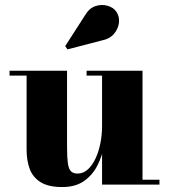

<svg xmlns="http://www.w3.org/2000/svg" viewBox="-20 -746 683 776"><path d="M231 10Q175.5 10 144 -9.8Q112.5 -29.5 100 -63.5Q87.5 -97.5 87.5 -141V-440.5H18.5V-460H251V-152Q251 -110 254.2 -86.5Q257.5 -63 266.8 -53.8Q276 -44.5 293.5 -44.5Q316.5 -44.5 334.8 -61Q353 -77.5 366 -105.2Q379 -133 385.8 -167.2Q392.5 -201.5 392.5 -237L408.5 -237.5Q408.5 -200.5 400.8 -157.8Q393 -115 373.5 -76.8Q354 -38.5 319.5 -14.2Q285 10 231 10ZM392.5 0V-440.5H330V-460H556V-19.5H624.5V0ZM253 -546.5 243.5 -559.5 323.5 -684Q341 -713.5 366.2 -721.5Q391.5 -729.5 415.2 -722.5Q439 -715.5 450 -699Q463.5 -679.5 460.8 -654.5Q458 -629.5 440.5 -609Q423 -588.5 391.5 -582.5Z"/></svg>

Font: Bodoni Moda ExtraBold
Style: Regular
Weight: 800
Version: Version 2.005